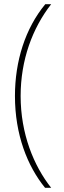

<svg xmlns="http://www.w3.org/2000/svg" viewBox="-20 -734 303 912"><path d="M51 -278C51 -95 110 55 194 158H223C140 53 78 -99 78 -278C78 -449 134 -600 223 -714H195C100 -599 51 -444 51 -278Z"/></svg>

Font: Noto Sans Ethiopic ExtraCondensed Thin
Style: Regular
Weight: 100
Width: 2
Designer: Monotype Design Team
Foundry: Monotype Imaging Inc.
Version: Version 2.102